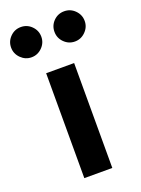

<svg xmlns="http://www.w3.org/2000/svg" viewBox="-179 -797 632 860"><g transform="rotate(-20 136.5 -366.5)"><path d="M69.3 0H202.7V-500H69.3ZM33 -733.3Q3.3 -733.3 -17.7 -712.3Q-39 -691 -39 -661.3Q-39 -632 -17.7 -610.7Q3.7 -589.3 33 -589.3Q62.3 -589.3 83.7 -610.7Q105 -632 105 -661.3Q105 -691 83.7 -712.3Q62.7 -733.3 33 -733.3ZM239.7 -733.3Q209.7 -733.3 188.7 -712.3Q167.7 -691.3 167.7 -661.3Q167.7 -631.7 188.7 -610.7Q210 -589.3 239.7 -589.3Q269 -589.3 290.3 -610.7Q311.7 -632 311.7 -661.3Q311.7 -691 290.3 -712.3Q269.3 -733.3 239.7 -733.3Z"/></g></svg>

Font: Unageo Variable
Style: Regular
Weight: 300
Designer: Richard Sepsi
Foundry: Richard Sepsi
Version: Version 2.200